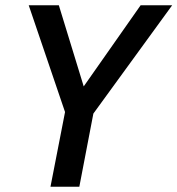

<svg xmlns="http://www.w3.org/2000/svg" viewBox="-20 -708 673 728"><path d="M334 -277.3 280.8 0H171.4L226.6 -283.2L88.9 -688H203.1L297.4 -380.4L513.2 -688H632.8Z"/></svg>

Font: Arimo Medium
Style: Italic
Weight: 500
Italic angle: -12°
Designer: Steve Matteson
Foundry: Monotype Imaging Inc.
Version: Version 1.33